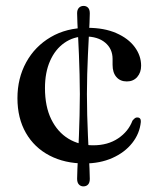

<svg xmlns="http://www.w3.org/2000/svg" viewBox="-20 -566 543 666"><path d="M281.5 -239.5Q281.5 -203 282.5 -166.5Q283.5 -130 285 -96Q286.5 -62 288 -32.5Q289.5 -3 290.5 19.5Q291.5 42 291.5 54.5Q291.5 67.5 285.5 74Q279.5 80.5 269 80.5Q260 80.5 253.8 74Q247.5 67.5 247.5 54Q247.5 41.5 248.5 19.2Q249.5 -3 251 -32.2Q252.5 -61.5 253.8 -95.5Q255 -129.5 256 -166.2Q257 -203 257 -239.5Q257 -273.5 256 -308.5Q255 -343.5 253.8 -376.2Q252.5 -409 251 -437Q249.5 -465 248.5 -486.5Q247.5 -508 247.5 -520Q247.5 -532.5 253.8 -539Q260 -545.5 270 -545.5Q279.5 -545.5 285.5 -539.2Q291.5 -533 291.5 -519.5Q291.5 -507.5 290.5 -486Q289.5 -464.5 288 -436.5Q286.5 -408.5 285 -376Q283.5 -343.5 282.5 -308.5Q281.5 -273.5 281.5 -239.5ZM469.5 -338Q469.5 -314.5 456 -299Q442.5 -283.5 420 -283.5Q397 -283.5 383.8 -298.8Q370.5 -314 370.5 -341V-361.5Q370.5 -396.5 345 -418Q319.5 -439.5 275 -439.5Q235 -439.5 203.2 -417.2Q171.5 -395 153.8 -355Q136 -315 136 -260.5Q136 -196.5 157.8 -152.2Q179.5 -108 217.2 -85Q255 -62 303.5 -62Q354 -62 389.8 -86Q425.5 -110 439.5 -147.5Q444.5 -153.5 448.2 -156.2Q452 -159 456.5 -158.5Q463 -158.5 466 -154.5Q469 -150.5 468.5 -143Q464.5 -102.5 438.5 -69.8Q412.5 -37 369.8 -18Q327 1 273 1Q204.5 1 151.8 -26.5Q99 -54 69.8 -105Q40.5 -156 40.5 -225.5Q40.5 -294.5 70.8 -349.8Q101 -405 155.8 -437.2Q210.5 -469.5 283.5 -469.5Q341.5 -469.5 383.2 -451.2Q425 -433 447.2 -403Q469.5 -373 469.5 -338Z"/></svg>

Font: Fraunces 18pt
Style: Regular
Weight: 400
Version: Version 1.000;[b76b70a41]